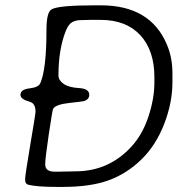

<svg xmlns="http://www.w3.org/2000/svg" viewBox="-20 -715 700 728"><path d="M187.5 -64H207L217.3 -64.5L246.6 -64.9Q256.3 -65.4 266.1 -65.4Q391.1 -65.4 476.6 -157.2Q519.5 -203.1 542.5 -272Q565.4 -340.8 565.4 -401.9V-422.4Q565.4 -523.9 511.7 -581.8Q458 -639.6 361.8 -639.6H322.3Q302.7 -638.7 285.4 -638.7Q268.1 -638.7 253.9 -631.1Q239.7 -623.5 229 -596.7Q201.7 -527.3 201.7 -428.7Q201.7 -410.6 221.2 -397Q240.7 -383.3 279.5 -381.1Q318.4 -378.9 318.4 -355.5Q318.4 -338.9 299.8 -332Q293.9 -330.1 241.9 -324.5Q189.9 -318.8 181.2 -301.8Q178.7 -297.4 165 -205.8Q151.4 -114.3 151.4 -91.8Q151.4 -64 187.5 -64ZM633.8 -438V-402.3Q633.8 -325.7 602.5 -244.9Q571.3 -164.1 515.9 -110.1Q460.4 -56.2 391.6 -31.2Q322.8 -6.3 218.8 -6.3H195.3Q120.1 -6.3 86.9 -14.6Q75.2 -17.6 75.2 -34.2Q75.2 -50.8 95 -167Q114.7 -283.2 114.7 -291.5Q114.7 -323.2 92.8 -329.1Q57.6 -338.9 57.6 -355Q57.6 -376 91.8 -379.9Q126 -383.8 132.8 -399.4Q156.2 -452.6 156.2 -602.1Q156.2 -668.9 175.8 -679.7Q202.6 -694.8 337.9 -694.8H361.3Q361.3 -694.8 362.8 -694.8Q550.8 -694.8 613.3 -544.9Q633.8 -496.1 633.8 -438Z"/></svg>

Font: Averia Sans Libre Light
Style: Italic
Weight: 300
Italic angle: -8.5°
Version: Version 1.002